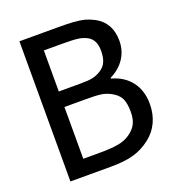

<svg xmlns="http://www.w3.org/2000/svg" viewBox="-132 -831 853 936"><g transform="rotate(-20 294.5 -363.5)"><path d="M566.9 -223.1C566.9 -315.4 517.1 -380.4 430.7 -403.8V-407.7C495.1 -439 532.7 -495.1 532.7 -563C532.7 -626 507.8 -670.9 457.5 -697.8C441.4 -706.1 425.8 -712.4 410.2 -716.8C394 -720.7 375.5 -723.6 354 -725.1C332.5 -726.6 303.2 -727.1 266.6 -727.1H73.7V0H282.2C331.5 0 372.1 -4.4 403.3 -13.7C434.6 -22.5 463.9 -37.6 491.2 -59.1C538.6 -95.7 566.9 -152.8 566.9 -223.1ZM432.1 -549.3C432.1 -502.9 420.4 -474.6 391.6 -455.6C376.5 -445.8 361.3 -439.5 347.2 -436.5C333 -433.1 310.5 -431.6 280.3 -431.6H170.4V-644.5H263.2C300.8 -644.5 328.1 -643.6 346.2 -641.1C364.3 -638.7 380.4 -633.8 395 -625.5C419.9 -611.3 432.1 -585.9 432.1 -549.3ZM466.3 -219.2C466.3 -168.5 450.7 -139.2 413.6 -113.3C395.5 -101.1 375 -92.8 351.1 -88.9C327.1 -84.5 293.5 -82.5 249 -82.5H170.4V-351.1H280.3C314.9 -351.1 341.3 -350.1 358.9 -347.7C376 -345.2 392.1 -339.8 407.2 -332C430.2 -319.8 445.8 -305.7 454.1 -288.6C462.4 -271.5 466.3 -248 466.3 -219.2Z"/></g></svg>

Font: SG Kara Light
Style: Regular
Weight: 400
Designer: Damoon Khanjanzadeh
Version: Version 1.000